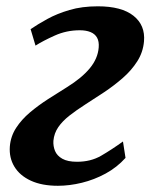

<svg xmlns="http://www.w3.org/2000/svg" viewBox="-20 -588 496 618"><path d="M166.5 10Q115 10 79.3 -6.4Q43.6 -22.9 26.3 -51.6Q8.9 -80.3 11.7 -116.9Q14.4 -149.4 31.9 -176.4Q49.5 -203.4 76.5 -226.2Q103.5 -248.9 134.7 -269Q165.8 -289 195.7 -307.5Q243.4 -337.2 269.1 -368.3Q294.8 -399.4 297.7 -435.1Q299.3 -454.5 292.4 -466.8Q285.4 -479.1 271.2 -484.8Q256.9 -490.6 236.8 -490.6Q194 -490.6 156.1 -473.5Q118.3 -456.5 94.3 -441.2L78.5 -494.2Q101.5 -509.9 132.4 -526.9Q163.4 -544 203.6 -555.8Q243.8 -567.7 295 -567.7Q371.4 -567.7 409.7 -537.2Q448 -506.7 443.5 -454.8Q440.4 -419.7 421.8 -390.6Q403.3 -361.5 375.1 -336.9Q347 -312.4 315.5 -291.4Q284 -270.5 254.8 -251.9Q225.9 -233.4 203.3 -215.7Q180.7 -197.9 167.5 -178.6Q154.2 -159.3 151.9 -134.9Q150.8 -117.7 157.1 -102.2Q163.5 -86.7 180.7 -77Q197.8 -67.3 228 -67.3Q272.1 -67.3 305.5 -86.7Q338.8 -106 375.8 -132.6L384 -79.8Q356.5 -49.2 319.9 -29.3Q283.2 -9.4 243.4 0.3Q203.6 10 166.5 10Z"/></svg>

Font: Merriweather 7pt Light
Style: Italic
Weight: 300
Italic angle: -7.8°
Designer: Eben Sorkin
Foundry: Eben Sorkin
Version: Version 2.200;gftools[0.9.31]